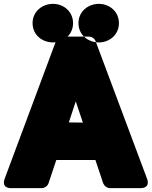

<svg xmlns="http://www.w3.org/2000/svg" viewBox="-57 -938 787 996"><path d="M438 -108 478 12C483 25 497 38 514 38H670C729 38 705 -13 705 -13L439 -724C434 -738 420 -748 404 -748H268C253 -748 238 -739 233 -724L-32 -13C-53 43 3 38 3 38H159C173 38 190 28 195 12L235 -108ZM300 -303 336 -412 373 -302ZM218 -718C272 -718 322 -757 322 -818C322 -878 273 -918 218 -918C164 -918 112 -880 112 -818C112 -755 164 -718 218 -718ZM456 -718C400 -718 350 -757 350 -818C350 -880 402 -918 456 -918C511 -918 560 -878 560 -818C560 -758 511 -718 456 -718Z"/></svg>

Font: Asimov Print
Style: E
Weight: 500
Designer: Google
Version: Version 2.000980; 2014